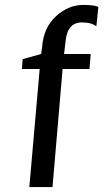

<svg xmlns="http://www.w3.org/2000/svg" viewBox="-20 -630 426 779"><path d="M99 129 141 -350H69L72 -390L147 -411L151 -441Q157 -518 207 -564Q257 -610 318 -610Q363 -610 379 -602L371 -523Q352 -539 312 -539Q253 -539 246 -462L240 -411H348L343 -350H234L193 129Z"/></svg>

Font: Aikya SemiBold
Style: Regular
Weight: 600
Designer: Neelakash Kshetrimayum (Latin subset based on Merriweather by Eben Sorkin)
Foundry: Brand New Type
Version: Version 1.00 b005